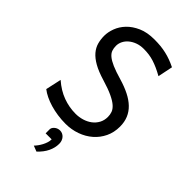

<svg xmlns="http://www.w3.org/2000/svg" viewBox="-290 -813 1155 1155"><g transform="rotate(45 287.0 -235.5)"><path d="M468.8 -585.9Q442.4 -600.6 420.2 -610.6Q397.9 -620.6 377 -627.2Q356 -633.8 335 -636.7Q314 -639.6 290.5 -639.6Q261.2 -639.6 237.1 -630.9Q212.9 -622.1 195.3 -607.4Q177.7 -592.8 168.2 -573.7Q158.7 -554.7 158.7 -534.7Q158.7 -514.6 164.3 -498.3Q169.9 -481.9 187 -467.5Q204.1 -453.1 235.8 -439.2Q267.6 -425.3 319.8 -410.2Q368.2 -396 405.5 -377.2Q442.9 -358.4 468.3 -334Q493.7 -309.6 506.8 -278.3Q520 -247.1 520 -207.5Q520 -158.2 500.7 -117.9Q481.4 -77.6 448 -48.6Q414.6 -19.5 370.1 -3.7Q325.7 12.2 275.9 12.2Q240.7 12.2 207.3 7.3Q173.8 2.4 144.3 -6.3Q114.7 -15.1 89.8 -27.1Q64.9 -39.1 46.4 -53.7L68.4 -153.8Q117.2 -111.3 169.2 -92.3Q221.2 -73.2 275.9 -73.2Q305.2 -73.2 332.5 -81.5Q359.9 -89.8 380.9 -105.7Q401.9 -121.6 414.6 -144.8Q427.2 -168 427.2 -197.8Q427.2 -216.8 421.1 -234.1Q415 -251.5 396.5 -268.1Q377.9 -284.7 343.3 -301Q308.6 -317.4 251.5 -334.5Q194.3 -351.6 158.2 -372.1Q122.1 -392.6 101.6 -416.7Q81.1 -440.9 73.5 -468.5Q65.9 -496.1 65.9 -527.3Q65.9 -558.6 78.9 -593.3Q91.8 -627.9 119.6 -657.2Q147.5 -686.5 190.9 -705.8Q234.4 -725.1 295.4 -725.1Q323.7 -725.1 348.4 -722.7Q373 -720.2 396.2 -714.8Q419.4 -709.5 441.9 -701.2Q464.4 -692.9 488.3 -681.2ZM231.9 100.1Q233.4 91.3 238.5 84.7Q243.7 78.1 250.5 73.2Q257.3 68.4 265.4 65.9Q273.4 63.5 281.7 63.5Q292.5 63.5 302 67.9Q311.5 72.3 318.8 80.3Q326.2 88.4 330.3 99.4Q334.5 110.4 334.5 124Q334.5 157.7 318.6 190.9Q302.7 224.1 270.5 253.9L233.9 239.7Q241.7 231.9 250.5 220Q259.3 208 266.6 194.3Q273.9 180.7 278.6 165.8Q283.2 150.9 283.2 137.2H231.9Z"/></g></svg>

Font: Andika
Style: Regular
Weight: 400
Designer: Victor Gaultney, Annie Olsen, Julie Remington, Don Collingsworth, Eric Hays
Foundry: SIL International
Version: Version 1.001